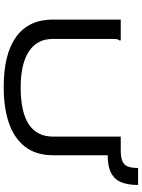

<svg xmlns="http://www.w3.org/2000/svg" viewBox="116 -873 768 1040"><g transform="rotate(90 500.0 -353.0)"><path d="M452 11Q272 11 179 -57Q86 -125 86 -255V-623H199V-616Q194 -610 192.5 -603Q191 -596 191 -579V-254Q191 -170 258.5 -125.5Q326 -81 454 -81Q720 -81 720 -257V-623H821V-258Q821 -164 774.5 -104.5Q728 -45 645.5 -17Q563 11 452 11ZM816 -552 796 -623Q849 -623 869.5 -642.5Q890 -662 890 -717H982Q982 -665 968 -628Q954 -591 918 -571.5Q882 -552 816 -552Z"/></g></svg>

Font: Inconsolata UltraExpanded SemiBold
Style: Regular
Weight: 600
Width: 9
Monospace: yes
Designer: Raph Levien, Cyreal, Brenton Simpson
Foundry: Raph Levien, Cyreal, Google
Version: Version 3.001; ttfautohint (v1.8.2.53-6de2)